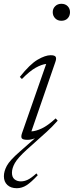

<svg xmlns="http://www.w3.org/2000/svg" viewBox="-72 -727 388 1012"><path d="M206 -663Q206 -681.5 218.8 -694.2Q231.5 -707 251.5 -707Q272.5 -707 284.8 -694.2Q297 -681.5 297 -663Q297 -643.5 284.8 -630.5Q272.5 -617.5 251.5 -617.5Q231.5 -617.5 218.8 -630.5Q206 -643.5 206 -663ZM174.5 -32.5 68.5 62.5Q22 105 6.5 132.2Q-9 159.5 -9 183.5Q-9 207 4.5 218Q18 229 38 229Q56 229 74 220.5Q92 212 120 187L127 196.5Q92 234 67.8 249.5Q43.5 265 16.5 265Q-15 265 -33.2 248Q-51.5 231 -51.5 202Q-51.5 176 -36 147Q-20.5 118 32.5 72L112 2Q91.5 10 73 10Q48.5 10 43 2Q37.5 -6 44 -25L171.5 -390Q147.5 -387.5 116 -370Q84.5 -352.5 43.5 -310.5L32.5 -321.5Q86 -389 126.5 -412.5Q167 -436 195 -436Q216 -436 221.2 -427.8Q226.5 -419.5 220 -401L93.5 -34.5Q117 -35.5 148.5 -50.2Q180 -65 221.5 -103L232 -91Q217 -74 202.5 -59.5Q188 -45 174.5 -32.5Z"/></svg>

Font: Newsreader 16pt Light
Style: Italic
Weight: 300
Italic angle: -17°
Designer: Hugues Gentile
Foundry: Production Type
Version: Version 1.003; ttfautohint (v1.8.3)